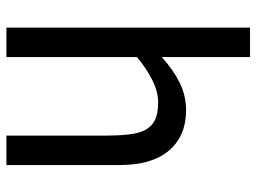

<svg xmlns="http://www.w3.org/2000/svg" viewBox="-118 -662 781 584"><g transform="rotate(90 272.0 -370.5)"><path d="M482.5 0H393V-303Q393 -339.5 389.5 -371.2Q386 -403 376 -422Q365 -442 345.5 -451.8Q326 -461.5 292.5 -461.5Q259 -461.5 223.5 -443.5Q188 -425.5 154 -397V0H64.5V-741H154V-472.5Q194 -508.5 233.2 -527.5Q272.5 -546.5 315.5 -546.5Q394 -546.5 438.2 -494.8Q482.5 -443 482.5 -345Z"/></g></svg>

Font: Myanmar Ethnic
Style: Regular
Weight: 400
Designer: Khon Soe Zaw Thu
Foundry: PaOh Unicode khonsoezawthu@gmail.com and @hotmail.com
Version: Version 1.01 September 27, 2016